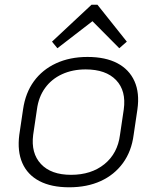

<svg xmlns="http://www.w3.org/2000/svg" viewBox="-20 -789 666 816"><path d="M274 7Q198 7 147.5 -19.5Q97 -46 75 -96Q53 -146 62 -216L78 -324Q88 -394 124 -443.5Q160 -493 218.5 -520Q277 -547 352 -547Q428 -547 478.5 -520.5Q529 -494 551.5 -444Q574 -394 564 -324L548 -216Q539 -146 502.5 -96Q466 -46 408 -19.5Q350 7 274 7ZM282 -46Q368 -46 424 -91.5Q480 -137 490 -216L506 -324Q517 -403 473.5 -448.5Q430 -494 344 -494Q288 -494 243.5 -473.5Q199 -453 171.5 -415Q144 -377 137 -324L121 -216Q111 -138 154 -92Q197 -46 282 -46ZM201 -612 369 -769H394L519 -612L487 -584L363 -709H386L224 -584Z"/></svg>

Font: Pathway Extreme 8pt Thin 12pt
Style: Italic
Weight: 100
Italic angle: -8°
Version: Version 1.001;gftools[0.9.26]